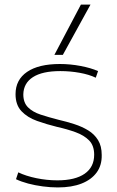

<svg xmlns="http://www.w3.org/2000/svg" viewBox="-20 -810 514 840"><path d="M233 10Q201 10 167 5.5Q133 1 103 -7Q73 -15 50 -26L60 -56Q93 -40 139 -30.5Q185 -21 231 -21Q309 -21 350.5 -50Q392 -79 392 -133Q392 -173 370 -195.5Q348 -218 311 -231.5Q274 -245 229 -255Q184 -266 142 -281Q100 -296 74 -323.5Q48 -351 48 -398Q48 -461 98.5 -495.5Q149 -530 242 -530Q287 -530 332 -521.5Q377 -513 409 -499L399 -470Q370 -484 328.5 -491.5Q287 -499 244 -499Q165 -499 124 -472.5Q83 -446 82 -397Q82 -361 102.5 -340.5Q123 -320 158 -308.5Q193 -297 236 -286Q271 -278 305 -267Q339 -256 366 -239.5Q393 -223 409 -197Q425 -171 425 -132Q426 -87 403 -55.5Q380 -24 337 -7Q294 10 233 10ZM255 -570H218L334 -790H376Z"/></svg>

Font: M PLUS 1 ExtraLight
Style: Regular
Weight: 250
Version: Version 1.001